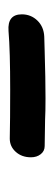

<svg xmlns="http://www.w3.org/2000/svg" viewBox="146 -602 129 462"><g transform="rotate(-90 211.0 -371.5)"><path d="M63 -362Q63 -384 76 -398.5Q89 -413 108 -413Q152 -412 226 -412Q319 -412 367 -416Q407 -419 407 -384Q407 -362 392 -346.5Q377 -331 353 -330L318 -329Q252 -327 205 -327Q172 -327 154 -328L90 -329Q78 -329 70.5 -338.5Q63 -348 63 -362Z"/></g></svg>

Font: Mali Medium
Style: Italic
Weight: 500
Italic angle: -10°
Version: Version 1.000; ttfautohint (v1.6)